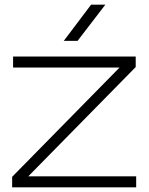

<svg xmlns="http://www.w3.org/2000/svg" viewBox="-20 -802 636 822"><path d="M32 0V-45L492 -513H36V-560H561V-515L101 -47H563V0ZM370 -782H431L312 -627H253Z"/></svg>

Font: Bounded
Style: Regular
Weight: 200
Designer: Vlad Churkin
Version: Version 1.0